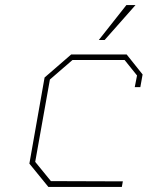

<svg xmlns="http://www.w3.org/2000/svg" viewBox="-20 -738 583 758"><path d="M370 -580 479 -718H515L393 -580ZM171 0 96 -92 156 -432 261 -523H480L543 -444L534 -394H512L521 -440L472 -501H266L177 -424L119 -99L181 -23L465 -22L461 0Z"/></svg>

Font: Tomorrow Thin
Style: Italic
Weight: 250
Italic angle: -10°
Designer: Tony de Marco, Monica Rizzolli
Foundry: Just in Type
Version: Version 2.002